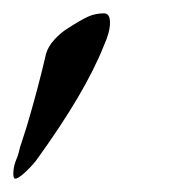

<svg xmlns="http://www.w3.org/2000/svg" viewBox="-50 -138 254 288"><path d="M-30 123Q-30 114 -27 105Q-23 96 -21.5 89Q-20 82 -18 77L-10 52Q2 12 13 -32L19 -57Q22 -68 31.5 -78.5Q41 -89 51 -95Q71 -108 82 -113Q93 -118 106 -118Q115 -118 115 -104Q115 -90 106 -70Q78 1 4 103Q-4 113 -13.5 121.5Q-23 130 -27 130Q-30 130 -30 123Z"/></svg>

Font: EB Garamond Medium
Style: Italic
Weight: 500
Italic angle: -17.2°
Designer: Georg Duffner and Octavio Pardo
Foundry: Georg Duffner
Version: Version 1.000